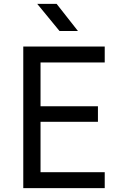

<svg xmlns="http://www.w3.org/2000/svg" viewBox="-20 -970 640 990"><path d="M382 -810 272 -950H172L287 -810ZM520 0V-82H189V-342H485V-422H189V-648H520V-730H100V0Z"/></svg>

Font: Tekne LDO
Style: Regular
Weight: 400
Monospace: yes
Designer: Alessio Laiso, Mario Rullo, Paolo Rosset
Foundry: Alessio Laiso
Version: Version 1.000;hotconv 1.0.109;makeotfexe 2.5.65596